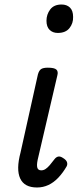

<svg xmlns="http://www.w3.org/2000/svg" viewBox="-20 -815 344 851"><path d="M144 16Q88 16 69.5 -24Q51 -64 71 -139L148 -485Q153 -503 162.5 -509Q172 -515 192 -515Q221 -515 230 -506.5Q239 -498 234 -480L147 -107Q142 -83 145.5 -71.5Q149 -60 163 -60Q173 -60 182 -66Q191 -72 200.5 -83Q210 -94 222 -110Q229 -119 238 -121Q247 -123 259 -115Q274 -106 277 -96Q280 -86 275 -77Q258 -48 238 -27Q218 -6 194.5 5Q171 16 144 16ZM236 -669Q214 -669 200 -682.5Q186 -696 186 -723Q186 -751 202.5 -773Q219 -795 253 -795Q276 -795 290 -781.5Q304 -768 304 -740Q305 -712 288 -690.5Q271 -669 236 -669Z"/></svg>

Font: Playwrite AT
Style: Italic
Weight: 400
Italic angle: -13.0072°
Designer: Veronika Burian, José Scaglione
Foundry: TypeTogether
Version: Version 1.002